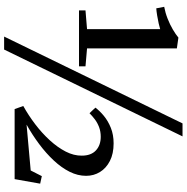

<svg xmlns="http://www.w3.org/2000/svg" viewBox="-7 -848 906 932"><g transform="rotate(90 446.0 -382.0)"><path d="M121.5 -351.5V-706.5Q112 -703.5 93.5 -699.2Q75 -695 55 -691.8Q35 -688.5 20.5 -687.5L13 -726Q42.5 -731.5 71 -742.8Q99.5 -754 123.2 -768Q147 -782 162.5 -795L215 -787.5V-351.5L302 -344V-312.5H30.5V-344ZM579 -815H642L220.5 51H157.5ZM494.5 -42Q540.5 -67.5 583.8 -100.5Q627 -133.5 661.2 -171Q695.5 -208.5 715.8 -248Q736 -287.5 735.5 -326Q735.5 -371 710.2 -394.5Q685 -418 644 -418Q618.5 -418 597.2 -410Q576 -402 559.5 -389.5Q543 -377 529.5 -363.5L502.5 -392Q518 -413 542.5 -433.2Q567 -453.5 600.5 -467Q634 -480.5 676 -480.5Q726 -480.5 761.2 -462.5Q796.5 -444.5 815 -414.2Q833.5 -384 833.5 -347Q833.5 -306.5 813.8 -267Q794 -227.5 759.2 -190.2Q724.5 -153 679.8 -119.5Q635 -86 585 -58L807.5 -78L835 -132L871.5 -124L849.5 0H509.5Z"/></g></svg>

Font: Merriweather 72pt Medium
Style: Regular
Weight: 500
Version: Version 2.100